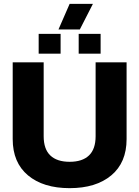

<svg xmlns="http://www.w3.org/2000/svg" viewBox="-20 -968 724 998"><path d="M342 -948H463L395 -815H284ZM181 -792H295V-689H181ZM389 -792H503V-689H389ZM46 -245V-644H207V-260Q207 -193 241.5 -160Q276 -127 342 -127Q408 -127 442.5 -160Q477 -193 477 -260V-644H638V-245Q638 -123 558.5 -56.5Q479 10 342 10Q205 10 125.5 -56.5Q46 -123 46 -245Z"/></svg>

Font: Kanit SemiBold
Style: Regular
Weight: 600
Designer: Katatrad Team
Foundry: CadsonDemak
Version: Version 1.030